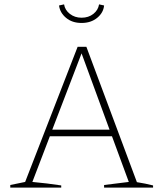

<svg xmlns="http://www.w3.org/2000/svg" viewBox="-20 -858 746 878"><path d="M606 -25Q645 -19 680 -10V0H456V-12L569 -26L492 -235H208L128 -26Q162 -23 194.5 -19Q227 -15 260 -10V0H27V-12L95 -26L335 -644H375ZM219 -265H481L353 -614ZM353 -753Q310 -753 282 -776.5Q254 -800 250 -833L273 -838Q277 -812 299.5 -794.5Q322 -777 353 -777Q385 -777 407 -794.5Q429 -812 433 -838L456 -833Q453 -800 424.5 -776.5Q396 -753 353 -753Z"/></svg>

Font: Piazzolla SC Thin
Style: Regular
Weight: 100
Designer: Juan Pablo del Peral
Foundry: Huerta Tipografica
Version: Version 1.330